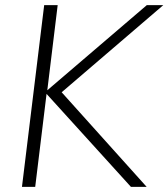

<svg xmlns="http://www.w3.org/2000/svg" viewBox="-20 -731 659 751"><path d="M65.9 0 152.8 -710.9H205.6L165 -377.9L554.2 -710.9H618.7L221.2 -370.1L553.7 0H492.2L162.1 -363.8L117.7 0Z"/></svg>

Font: Muli
Style: ExtraLightItalic
Weight: 200
Italic angle: -7°
Designer: Vernon Adams
Foundry: newtypography
Version: Version 2.0; ttfautohint (v1.00rc1.2-2d82) -l 8 -r 50 -G 200